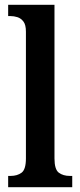

<svg xmlns="http://www.w3.org/2000/svg" viewBox="-20 -780 335 800"><path d="M14 0V-47H24Q52 -47 70 -60.5Q88 -74 88 -120V-648Q88 -677 77.5 -690.5Q67 -704 52.5 -708.5Q38 -713 24 -713H14V-760H207V-120Q207 -74 225 -60.5Q243 -47 271 -47H281V0Z"/></svg>

Font: Noto Serif Lao Condensed SemiBold
Style: Regular
Weight: 600
Width: 3
Designer: Monotype Design Team
Foundry: Monotype Imaging Inc.
Version: Version 2.003; ttfautohint (v1.8.4.7-5d5b)